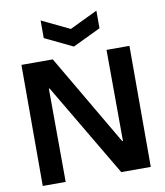

<svg xmlns="http://www.w3.org/2000/svg" viewBox="-94 -954 887 1031"><g transform="rotate(-10 349.5 -438.5)"><path d="M55 0V-660H226L517 -163H521L519 -660H644V0H483L182 -509H178L180 0ZM198 -877 350 -804 502 -877V-781L350 -708L198 -781Z"/></g></svg>

Font: Bricolage Grotesque 72pt SemiBold
Style: Regular
Weight: 600
Version: Version 1.001;gftools[0.9.33.dev8+g029e19f]